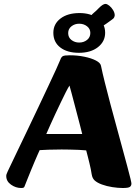

<svg xmlns="http://www.w3.org/2000/svg" viewBox="-20 -929 693 962"><path d="M86.1 13Q59 13 35.2 -3.8Q11.3 -20.6 11.3 -47.2Q11.3 -52.3 13 -56.9Q14.6 -61.5 19.4 -72.1Q41.2 -117.8 67.2 -172.1Q93.2 -226.5 120.8 -283.9Q148.4 -341.4 174.4 -396.6Q200.3 -451.7 222.7 -499Q245.2 -546.2 260.7 -580.6Q276.3 -615 282.7 -630.9Q287 -643.2 294.8 -647.6Q302.5 -652 329.4 -652Q367.9 -652 402.7 -644.8Q437.5 -637.7 460.5 -625.8Q483.4 -613.8 486 -599.3Q493.2 -563.9 505.6 -514.5Q517.9 -465.1 532.9 -408.6Q547.8 -352.2 563.7 -294.9Q579.5 -237.6 593.4 -185.5Q607.4 -133.5 618.2 -93.8Q629.1 -54.2 633.8 -33.4Q636.5 -21.9 637.5 -16.7Q638.5 -11.6 638.5 -9.4Q638.5 1.4 631 7.2Q623.5 13 595.1 13Q571.2 13 543 8.6Q514.7 4.2 490.6 -4.6Q466.5 -13.4 453.4 -25.7Q448.4 -30.7 444.8 -37.7Q441.2 -44.7 439.2 -56.7Q437.7 -67.7 434.8 -81.9Q432 -96.1 428 -112Q424.1 -127.8 420 -144.2Q415.9 -160.6 411.9 -175.5Q398.2 -177.2 375.5 -178.1Q352.9 -179 329.4 -179.5Q306 -180 288.6 -180Q253.3 -180 223.2 -178.9Q193 -177.8 178.8 -176.8Q176.3 -172 169.7 -156.8Q163.2 -141.7 154.2 -121Q145.3 -100.3 136.1 -77.7Q126.9 -55 118.3 -33.7Q109.7 -12.3 103.6 3.2Q102.4 7.5 99.6 10.2Q96.9 13 86.1 13ZM211.9 -257.5H391.9Q387.7 -274.8 381.1 -300.4Q374.5 -325.9 366.6 -355.8Q358.8 -385.6 351.3 -414.1Q343.8 -442.5 337.7 -465.6Q331.6 -488.7 328.1 -500.2Q320.2 -488 309.1 -465.9Q298 -443.8 284.8 -416.3Q271.6 -388.7 257.7 -359.2Q243.9 -329.8 232.1 -303.3Q220.4 -276.8 211.9 -257.5ZM375.6 -664.4Q316.6 -664.4 282 -691.2Q247.3 -717.9 247.3 -764.8Q247.3 -808.8 283.1 -836.2Q318.9 -863.6 378.6 -863.6Q432.4 -863.6 469.6 -837.7Q506.8 -811.8 506.8 -764.8Q506.8 -721 470.8 -692.7Q434.7 -664.4 375.6 -664.4ZM376.6 -715.8Q399.6 -715.8 416.1 -728.9Q432.6 -742 432.6 -764Q432.6 -784.5 416.1 -797.3Q399.6 -810.2 376.6 -810.2Q354.6 -810.2 338.1 -797.3Q321.6 -784.5 321.6 -763.2Q321.6 -741.2 338.1 -728.5Q354.6 -715.8 376.6 -715.8ZM462.2 -773.7Q440.8 -784 432.7 -796.3Q424.6 -808.6 424.6 -818.6Q424.6 -826.4 426.1 -832.6Q427.6 -838.9 432.6 -845.2Q440.3 -857.4 450.4 -865.2Q460.5 -873 475 -888.3Q495.8 -909.4 508.4 -909.4Q516.6 -909.4 527.8 -900.4Q538.9 -891.4 546.9 -878Q554.8 -864.6 554.8 -852.5Q554.8 -848.5 552 -842.1Q549.2 -835.7 538.9 -829.2Q511.3 -808.7 492.6 -797.1Q474 -785.5 462.2 -773.7Z"/></svg>

Font: Briem Hand Thin
Style: Regular
Weight: 100
Designer: Gunnlaugur SE Briem, Eben Sorkin
Foundry: Sorkin Type Co.
Version: Version 1.003